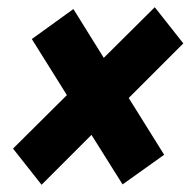

<svg xmlns="http://www.w3.org/2000/svg" viewBox="-20 -555 540 531"><path d="M16 -144 165 -292 68 -447 183 -530 267 -395 408 -535 487 -435 336 -284 434 -127 319 -45 233 -182 95 -44Z"/></svg>

Font: Radio Canada Condensed
Style: Bold Italic
Weight: 700
Width: 3
Italic angle: -12°
Designer: Charles Daoud, Etienne Aubert Bonn, Alexandre Saumier Demers, Jacques Le Bailly
Foundry: Radio-Canada
Version: Version 2.104; ttfautohint (v1.8.4.7-5d5b);gftools[0.9.28.de